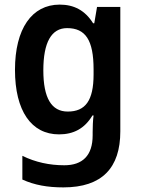

<svg xmlns="http://www.w3.org/2000/svg" viewBox="-20 -573 615 833"><path d="M239 -553C118 -553 45 -448 45 -270C45 -92 116 10 236 10C299 10 347 -15 381 -72H386C383 -52 382 -20 382 0V14C382 102 338 144 259 144C195 144 134 131 77 103V206C130 230 186 240 255 240C423 240 502 155 502 -3V-543H401L389 -472H384C349 -528 301 -553 239 -553ZM271 -451C351 -451 386 -399 386 -272V-250C386 -136 350 -89 274 -89C203 -89 168 -148 168 -268C168 -389 203 -451 271 -451Z"/></svg>

Font: Noto Sans Devanagari UI SemiCondensed SemiBold
Style: Regular
Weight: 600
Width: 4
Designer: Jelle Bosma - Monotype Design Team
Foundry: Monotype Imaging Inc.
Version: Version 2.004